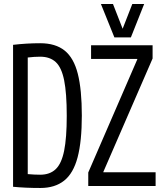

<svg xmlns="http://www.w3.org/2000/svg" viewBox="-20 -925 805 955"><path d="M181 10Q106 10 45 4V-702Q113 -710 180 -710Q256 -710 301.5 -673.5Q347 -637 367 -558Q387 -479 387 -350Q387 -222 366 -142.5Q345 -63 299 -26.5Q253 10 181 10ZM180 -56Q228 -56 257 -83.5Q286 -111 299 -175Q312 -239 312 -349Q312 -462 299 -526Q286 -590 257 -616.5Q228 -643 180 -643Q167 -643 150 -642Q133 -641 118 -639V-59Q151 -56 180 -56ZM419 0V-67L663 -630V-632H433V-700H739V-634L494 -70V-68H754V0ZM697 -905 631 -739H549L482 -905H542L590 -782L638 -905Z"/></svg>

Font: Georama Condensed
Style: Regular
Weight: 400
Width: 3
Designer: Jean-Baptiste Levee
Foundry: Production Type
Version: Version 1.000